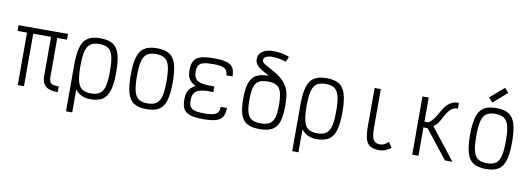

<svg xmlns="http://www.w3.org/2000/svg" viewBox="-72 -1340 5545 2006"><g transform="rotate(10 2700.0 -337.0)"><path d="M557 0Q471 2 429.5 -33Q388 -68 388 -143V-618H557V-557H33V-618H557V-557H454V-143Q454 -111 463 -92.5Q472 -74 494.5 -67Q517 -60 557 -61ZM133 0V-593H199V0Z M900 14Q858 14 818 -2.5Q778 -19 746.5 -57Q715 -95 696 -157Q677 -219 677 -309Q677 -430 698 -500.5Q719 -571 767.5 -601.5Q816 -632 900 -632Q985 -632 1033 -601.5Q1081 -571 1102 -500.5Q1123 -430 1123 -309Q1123 -189 1102 -118Q1081 -47 1033 -16.5Q985 14 900 14ZM677 182V-309H743V182ZM900 -47Q960 -47 994.5 -71Q1029 -95 1043 -152Q1057 -209 1057 -309Q1057 -410 1043 -466.5Q1029 -523 994.5 -547Q960 -571 900 -571Q840 -571 805.5 -547Q771 -523 757 -466.5Q743 -410 743 -309Q743 -209 757 -152Q771 -95 805.5 -71Q840 -47 900 -47Z M1500 14Q1416 14 1367.5 -16.5Q1319 -47 1298 -118Q1277 -189 1277 -309Q1277 -430 1298 -500.5Q1319 -571 1367.5 -601.5Q1416 -632 1500 -632Q1585 -632 1633 -601.5Q1681 -571 1702 -500.5Q1723 -430 1723 -309Q1723 -189 1702 -118Q1681 -47 1633 -16.5Q1585 14 1500 14ZM1500 -47Q1560 -47 1594.5 -71Q1629 -95 1643 -152Q1657 -209 1657 -309Q1657 -410 1643 -466.5Q1629 -523 1594.5 -547Q1560 -571 1500 -571Q1440 -571 1405.5 -547Q1371 -523 1357 -466.5Q1343 -410 1343 -309Q1343 -209 1357 -152Q1371 -95 1405.5 -71Q1440 -47 1500 -47Z M2100 14Q2014 14 1964.5 -1.5Q1915 -17 1894 -53Q1873 -89 1873 -152Q1873 -216 1893 -251Q1913 -286 1964 -313Q1913 -340 1893 -373.5Q1873 -407 1873 -467Q1873 -530 1894 -565.5Q1915 -601 1964.5 -616.5Q2014 -632 2100 -632Q2187 -632 2236.5 -618Q2286 -604 2306.5 -571Q2327 -538 2327 -479H2261Q2261 -532 2226.5 -551.5Q2192 -571 2100 -571Q2040 -571 2004.5 -561.5Q1969 -552 1954 -529.5Q1939 -507 1939 -467Q1939 -424 1952 -398Q1965 -372 1996.5 -359.5Q2028 -347 2081 -343H2158V-283H2081Q2028 -279 1996.5 -265.5Q1965 -252 1952 -225Q1939 -198 1939 -152Q1939 -112 1954 -89Q1969 -66 2004.5 -56.5Q2040 -47 2100 -47Q2192 -47 2226.5 -67.5Q2261 -88 2261 -144H2327Q2327 -84 2306.5 -49.5Q2286 -15 2236.5 -0.5Q2187 14 2100 14Z M2700 14Q2616 14 2567.5 -13Q2519 -40 2498 -102Q2477 -164 2477 -269Q2477 -375 2498 -436.5Q2519 -498 2567.5 -525Q2616 -552 2700 -552Q2785 -552 2833 -525Q2881 -498 2902 -436.5Q2923 -375 2923 -269Q2923 -164 2902 -102Q2881 -40 2833 -13Q2785 14 2700 14ZM2700 -47Q2760 -47 2794.5 -67.5Q2829 -88 2843 -136Q2857 -184 2857 -269Q2857 -354 2843 -402.5Q2829 -451 2794.5 -471Q2760 -491 2700 -491Q2640 -491 2605.5 -471Q2571 -451 2557 -402.5Q2543 -354 2543 -269Q2543 -184 2557 -136Q2571 -88 2605.5 -67.5Q2640 -47 2700 -47ZM2855 -324Q2856 -380 2840 -418.5Q2824 -457 2796.5 -484.5Q2769 -512 2735.5 -532Q2702 -552 2668.5 -569Q2635 -586 2607 -604Q2579 -622 2561.5 -646Q2544 -670 2544 -703Q2544 -755 2588 -784.5Q2632 -814 2703 -814Q2747 -814 2794 -805.5Q2841 -797 2872 -782L2848 -727Q2813 -739 2772 -746Q2731 -753 2703 -753Q2661 -753 2635.5 -739.5Q2610 -726 2610 -703Q2610 -683 2633 -667Q2656 -651 2691.5 -633Q2727 -615 2767 -591Q2807 -567 2842 -532Q2877 -497 2899 -446.5Q2921 -396 2920 -324Z M3300 14Q3258 14 3218 -2.5Q3178 -19 3146.5 -57Q3115 -95 3096 -157Q3077 -219 3077 -309Q3077 -430 3098 -500.5Q3119 -571 3167.5 -601.5Q3216 -632 3300 -632Q3385 -632 3433 -601.5Q3481 -571 3502 -500.5Q3523 -430 3523 -309Q3523 -189 3502 -118Q3481 -47 3433 -16.5Q3385 14 3300 14ZM3077 182V-309H3143V182ZM3300 -47Q3360 -47 3394.5 -71Q3429 -95 3443 -152Q3457 -209 3457 -309Q3457 -410 3443 -466.5Q3429 -523 3394.5 -547Q3360 -571 3300 -571Q3240 -571 3205.5 -547Q3171 -523 3157 -466.5Q3143 -410 3143 -309Q3143 -209 3157 -152Q3171 -95 3205.5 -71Q3240 -47 3300 -47Z M3969 14Q3909 14 3874 -6.5Q3839 -27 3824.5 -77Q3810 -127 3810 -212V-618H3876V-212Q3876 -149 3884.5 -113Q3893 -77 3913.5 -62Q3934 -47 3969 -47Q3990 -47 4009 -56Q4028 -65 4056 -89L4094 -32Q4055 -6 4028 4Q4001 14 3969 14Z M4318 0V-618H4384V-361H4424Q4458 -383 4481 -415.5Q4504 -448 4523 -483Q4542 -518 4565 -548.5Q4588 -579 4621 -598.5Q4654 -618 4704 -618V-557Q4667 -557 4642.5 -540Q4618 -523 4600 -495.5Q4582 -468 4566 -437Q4550 -406 4530.5 -378Q4511 -350 4483 -333L4744 0H4665L4428 -301H4384V0Z M5100 14Q5016 14 4967.5 -16.5Q4919 -47 4898 -118Q4877 -189 4877 -309Q4877 -430 4898 -500.5Q4919 -571 4967.5 -601.5Q5016 -632 5100 -632Q5185 -632 5233 -601.5Q5281 -571 5302 -500.5Q5323 -430 5323 -309Q5323 -189 5302 -118Q5281 -47 5233 -16.5Q5185 14 5100 14ZM5100 -47Q5160 -47 5194.5 -71Q5229 -95 5243 -152Q5257 -209 5257 -309Q5257 -410 5243 -466.5Q5229 -523 5194.5 -547Q5160 -571 5100 -571Q5040 -571 5005.5 -547Q4971 -523 4957 -466.5Q4943 -410 4943 -309Q4943 -209 4957 -152Q4971 -95 5005.5 -71Q5040 -47 5100 -47ZM5048 -682 5005 -728 5152 -856 5195 -810Z"/></g></svg>

Font: Victor Mono Light
Style: Regular
Weight: 300
Monospace: yes
Designer: Rune Bjørnerås
Version: Version 1.561;gftools[0.9.30]